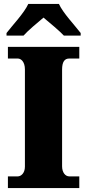

<svg xmlns="http://www.w3.org/2000/svg" viewBox="-20 -951 440 971"><path d="M13 -784V-771H99C119 -794 171 -838 200 -862C228 -839 285 -791 303 -771H388V-784C359 -822 298 -886 278 -931H123C103 -886 42 -822 13 -784ZM20 0H381V-59H330C311 -59 294 -78 294 -110V-599C294 -639 307 -655 330 -655H381V-714H20V-655H70C86 -655 106 -639 106 -600V-108C106 -75 86 -59 70 -59H20Z"/></svg>

Font: Noto Serif Tamil SemiCondensed Black
Style: Regular
Weight: 900
Width: 4
Designer: Indian Type Foundry, Tom Grace, and the Monotype Design Team
Foundry: Monotype Imaging Inc.
Version: Version 2.004